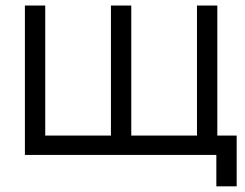

<svg xmlns="http://www.w3.org/2000/svg" viewBox="-20 -560 886 694"><path d="M835.5 113.5V-70H765.5V-540H692V-70H454.5V-540H381V-70H143.5V-540H70V0H762V113.5Z"/></svg>

Font: Vela Sans
Style: Regular
Weight: 400
Designer: Principal design: Mikhail Sharanda - project Manrope.
Design modification: Ravid Balaliev
Foundry: Mikhail Sharanda
Version: Version 1.001